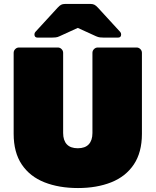

<svg xmlns="http://www.w3.org/2000/svg" viewBox="-20 -940 786 970"><path d="M374 10Q278 10 204.5 -19Q131 -48 90 -109Q49 -170 49 -264V-673Q49 -684 57 -692Q65 -700 76 -700H272Q283 -700 291 -692Q299 -684 299 -673V-268Q299 -231 317.5 -211Q336 -191 373 -191Q410 -191 428.5 -211Q447 -231 447 -268V-673Q447 -684 455 -692Q463 -700 474 -700H670Q681 -700 689 -692Q697 -684 697 -673V-264Q697 -170 656 -109Q615 -48 542 -19Q469 10 374 10ZM170 -750Q154 -750 154 -766Q154 -774 159 -779L271 -901Q281 -912 289 -916Q297 -920 308 -920H438Q449 -920 457 -916Q465 -912 475 -901L587 -779Q592 -774 592 -766Q592 -750 576 -750H505Q495 -750 485.5 -751Q476 -752 465 -757L373 -799L281 -757Q271 -752 261 -751Q251 -750 241 -750Z"/></svg>

Font: Rubik Light Black
Style: Regular
Weight: 900
Version: Version 2.104